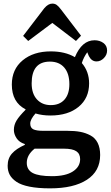

<svg xmlns="http://www.w3.org/2000/svg" viewBox="-20 -805 612 1054"><path d="M134.8 -580.1 106.9 -607.9 223.1 -759.8Q244.6 -785.2 267.1 -785.2Q280.8 -785.2 290.8 -778.3Q300.8 -771.5 314.9 -752.9L424.8 -608.9L397 -580.1L267.1 -679.2ZM254.9 229Q189 229 142.3 219.7Q95.7 210.4 70.1 192.9Q44.4 175.3 33.2 154.1Q22 132.8 22 105Q22 64.5 45.7 37.8Q69.3 11.2 116.2 -9.8V-14.2Q85.4 -23.9 70.8 -46.4Q56.2 -68.8 56.2 -91.8Q56.2 -119.1 70.8 -143.3Q85.4 -167.5 120.1 -202.1V-205.1Q44.9 -243.7 44.9 -340.8Q44.9 -424.3 104.2 -473.6Q163.6 -522.9 258.8 -522.9Q337.4 -522.9 391.1 -491.2Q429.7 -584 499 -584Q527.3 -584 547.6 -569.1Q567.9 -554.2 567.9 -527.8Q567.9 -503.9 550 -485.8Q532.2 -467.8 509.8 -467.8Q482.9 -467.8 467.8 -497.1L459 -518.1Q439.5 -491.2 429.2 -459Q469.2 -412.1 469.2 -347.2Q469.2 -266.1 411.4 -218.5Q353.5 -170.9 256.8 -170.9Q212.4 -170.9 174.8 -182.1Q146 -149.4 146 -127Q146 -103.5 162.8 -95.2Q179.7 -86.9 216.8 -86.9H349.1Q390.1 -86.9 420.2 -81.3Q450.2 -75.7 476.3 -61.8Q502.4 -47.9 516.1 -20.8Q529.8 6.3 529.8 45.9Q529.8 134.8 457 181.9Q384.3 229 254.9 229ZM258.8 -228Q307.1 -228 334 -258.3Q360.8 -288.6 360.8 -342.8Q360.8 -401.4 332.8 -434.1Q304.7 -466.8 253.9 -466.8Q153.8 -466.8 153.8 -347.2Q153.8 -291 182.6 -259.5Q211.4 -228 258.8 -228ZM265.1 162.1Q340.3 162.1 380.1 136.2Q419.9 110.4 419.9 68.8Q419.9 39.1 398.7 25.1Q377.4 11.2 332 11.2H169.9Q127 45.4 127 88.9Q127 127.4 159.9 144.8Q192.9 162.1 265.1 162.1Z"/></svg>

Font: Literata Book Medium
Style: Regular
Weight: 500
Designer: Latin by Veronika Burian and Jose Scaglione. Greek by Irene Vlachou. Cyrillic by Vera Evstafieva
Foundry: TypeTogether
Version: Version 2.003;PS 002.003;hotconv 1.0.88;makeotf.lib2.5.64775